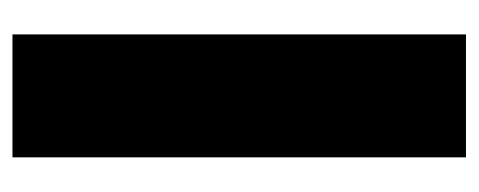

<svg xmlns="http://www.w3.org/2000/svg" viewBox="-250 -518 768 308"><g transform="rotate(90 134.0 -364.0)"><path d="M232.4 -727.5V0H35.2V-727.5Z"/></g></svg>

Font: Inter Tight Black
Style: Regular
Weight: 900
Designer: Rasmus Andersson
Foundry: rsms
Version: Version 3.004; ttfautohint (v1.8.4.7-5d5b)